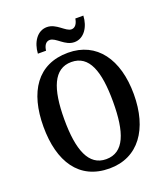

<svg xmlns="http://www.w3.org/2000/svg" viewBox="-163 -1024 996 1147"><g transform="rotate(-20 335.0 -451.0)"><path d="M396 -771C457 -771 496 -832 499 -902H448C444 -875 431 -849 405 -849C368 -849 331 -912 270 -912C208 -912 170 -851 166 -781H218C221 -808 233 -834 260 -834C299 -834 335 -771 396 -771ZM335 10C519 10 622 -137 622 -358C622 -580 519 -725 336 -725C142 -725 48 -580 48 -359C48 -137 142 10 335 10ZM335 -49C224 -49 180 -163 180 -358C180 -553 224 -666 336 -666C449 -666 490 -553 490 -358C490 -163 449 -49 335 -49Z"/></g></svg>

Font: Noto Serif Bengali Condensed SemiBold
Style: Regular
Weight: 600
Width: 3
Designer: Juan Bruce, Universal Thirst, Indian Type Foundry and the Monotype Design Team.
Foundry: Monotype Imaging Inc.
Version: Version 2.003